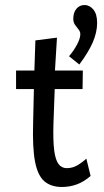

<svg xmlns="http://www.w3.org/2000/svg" viewBox="-20 -735 415 765"><path d="M227 10Q183 10 156.5 -13Q130 -36 119.5 -91.5Q109 -147 112 -246L115 -380H44V-454H117L121 -574L207 -585L199 -454H310L309 -380H198L193 -243Q191 -174 196 -135.5Q201 -97 213.5 -81Q226 -65 246 -65Q269 -65 288.5 -76.5Q308 -88 324 -103L341 -34Q315 -11 286.5 -0.5Q258 10 227 10ZM296 -478 255 -511Q274 -533 287 -557.5Q300 -582 300 -599Q300 -609 293 -617.5Q286 -626 279 -636Q272 -646 272 -660Q272 -685 284.5 -700Q297 -715 317 -715Q337 -715 352 -697Q367 -679 367 -644Q367 -606 349.5 -566Q332 -526 296 -478Z"/></svg>

Font: Inconsolata Condensed SemiBold
Style: Regular
Weight: 600
Width: 3
Monospace: yes
Designer: Raph Levien, Cyreal, Brenton Simpson
Foundry: Raph Levien, Cyreal, Google
Version: Version 3.100; ttfautohint (v1.8.4.7-5d5b)